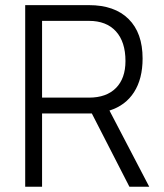

<svg xmlns="http://www.w3.org/2000/svg" viewBox="-20 -713 626 733"><path d="M76.2 0V-693.4H319.8Q417.5 -693.4 470.9 -640.4Q524.4 -587.4 524.4 -489.7Q524.4 -412.1 491.7 -361.1Q459 -310.1 397.9 -291L549.8 0H474.1L330.6 -279.8Q325.2 -279.8 319.8 -279.8H140.6V0ZM140.6 -340.3H319.8Q386.2 -340.3 422.6 -377Q459 -413.6 459 -480Q459 -553.2 422.6 -593.3Q386.2 -633.3 319.8 -633.3H140.6Z"/></svg>

Font: CaskaydiaCove NFP Light
Style: Regular
Weight: 300
Designer: Aaron Bell
Foundry: Saja Typeworks
Version: Version 2111.001; VTT 6.35;Nerd Fonts 3.1.1